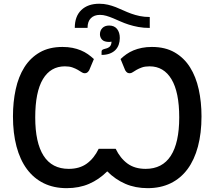

<svg xmlns="http://www.w3.org/2000/svg" viewBox="-20 -972 1116 1000"><path d="M760 -826.5Q727.5 -826.5 700.5 -831.5Q673.5 -836.5 650.2 -844Q627 -851.5 607 -860.5Q587 -869.5 569 -877Q551 -884.5 534.2 -889.5Q517.5 -894.5 500.5 -894.5Q470.5 -894.5 453.2 -877.2Q436 -860 436 -827H369.5Q369.5 -887.5 403.8 -920Q438 -952.5 497 -952.5Q521 -952.5 542 -947.5Q563 -942.5 582.8 -934.8Q602.5 -927 622 -918Q641.5 -909 662.8 -901.2Q684 -893.5 707.8 -888.5Q731.5 -883.5 760 -883.5ZM509 -704Q509 -709.5 513.2 -712.5Q517.5 -715.5 527.5 -718Q543.5 -721.5 551.8 -729.5Q560 -737.5 561 -755Q555.5 -753.5 549.5 -753.5Q522.5 -753.5 511.5 -765.5Q500.5 -777.5 500.5 -793.5Q500.5 -813 513.2 -826Q526 -839 548.5 -839Q575.5 -839 589.8 -821Q604 -803 604 -774Q604 -755.5 598.2 -739.2Q592.5 -723 580.8 -711.2Q569 -699.5 551.2 -692.8Q533.5 -686 509 -686ZM608 -664.5Q622 -678 638.8 -689.8Q655.5 -701.5 675.5 -709.8Q695.5 -718 719.2 -722.8Q743 -727.5 771 -727.5Q840.5 -727.5 889.5 -699.2Q938.5 -671 969.5 -621.8Q1000.5 -572.5 1015 -506.8Q1029.5 -441 1029.5 -366Q1029.5 -278.5 1011 -209Q992.5 -139.5 956.8 -91.2Q921 -43 868.8 -17.5Q816.5 8 749 8Q685 8 633 -14.5Q581 -37 538.5 -79.5Q496 -37 444 -14.5Q392 8 327.5 8Q260 8 208 -17.5Q156 -43 120.2 -91.2Q84.5 -139.5 66 -209Q47.5 -278.5 47.5 -366Q47.5 -441 61.8 -506.8Q76 -572.5 107 -621.8Q138 -671 187 -699.2Q236 -727.5 305.5 -727.5Q334 -727.5 357.5 -722.8Q381 -718 401 -709.8Q421 -701.5 437.8 -689.8Q454.5 -678 469 -664.5L444.5 -606Q438.5 -596.5 433.2 -593.5Q428 -590.5 420.5 -590.5Q413 -590.5 405 -596Q397 -601.5 385.2 -608.2Q373.5 -615 357.2 -620.8Q341 -626.5 318 -626.5Q243.5 -626.5 203.5 -559.8Q163.5 -493 163.5 -360.5Q163.5 -228.5 207.2 -160.5Q251 -92.5 338 -92.5Q394.5 -92.5 432.2 -120Q470 -147.5 494 -197H582.5Q606.5 -147.5 644.2 -120Q682 -92.5 738.5 -92.5Q825.5 -92.5 869.5 -160.5Q913.5 -228.5 913.5 -360.5Q913.5 -492 873.2 -559.2Q833 -626.5 759 -626.5Q735.5 -626.5 719.2 -620.8Q703 -615 691.2 -608.2Q679.5 -601.5 671.5 -596Q663.5 -590.5 656 -590.5Q648.5 -590.5 643.2 -593.5Q638 -596.5 632 -606Z"/></svg>

Font: Lato SemiBold
Style: Regular
Weight: 600
Designer: Lukasz Dziedzic with Adam Twardoch and Botio Nikoltchev
Foundry: tyPoland Lukasz Dziedzic
Version: Version 2.015; 2015-08-06; http://www.latofonts.com/